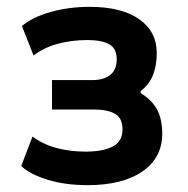

<svg xmlns="http://www.w3.org/2000/svg" viewBox="-20 -531 549 561"><path d="M236 10Q170 10 118.5 -6Q67 -22 42 -46L75 -132Q106 -109 145.5 -98.5Q185 -88 230 -88Q281 -88 309.5 -103Q338 -118 338 -153Q338 -186 316 -198.5Q294 -211 254 -211H132V-297H250Q283 -297 302 -312Q321 -327 321 -358Q321 -390 298.5 -402Q276 -414 235 -414Q191 -414 150.5 -403.5Q110 -393 78 -369L44 -455Q75 -481 128 -496Q181 -511 242 -511Q335 -511 386.5 -475Q438 -439 438 -376Q438 -341 427.5 -313Q417 -285 391 -265V-259Q414 -245 428 -227.5Q442 -210 448 -188.5Q454 -167 454 -140Q454 -70 396 -30Q338 10 236 10Z"/></svg>

Font: Nunito Sans 7pt Condensed
Style: Bold
Weight: 700
Width: 3
Designer: Vernon Adams
Foundry: Vernon Adams
Version: Version 3.101;gftools[0.9.27]